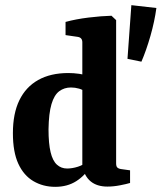

<svg xmlns="http://www.w3.org/2000/svg" viewBox="-20 -716 626 744"><path d="M194 8Q147 8 109.5 -14Q72 -36 51 -81.5Q30 -127 30 -200Q30 -276 55 -327.5Q80 -379 128 -406Q176 -433 245 -433Q265 -433 286.5 -430Q308 -427 320 -422L310 -360Q302 -368 286.5 -372.5Q271 -377 255 -377Q229 -377 209.5 -362.5Q190 -348 179.5 -312.5Q169 -277 168 -215Q168 -160 176 -126.5Q184 -93 200.5 -78Q217 -63 240 -63Q260 -63 282 -70Q304 -77 317 -90L331 -72Q310 -36 275.5 -14Q241 8 194 8ZM430 -638V-83Q430 -71 435 -66.5Q440 -62 448 -61L484 -56V-7Q471 -3 445.5 2Q420 7 396 7Q356 7 331.5 -13Q307 -33 299 -73V-552Q299 -570 282 -573L234 -580V-631Q274 -642 323.5 -648Q373 -654 412 -655ZM474 -488 489 -696 586 -685Q579 -633 563 -577Q547 -521 528 -477Z"/></svg>

Font: Rasa
Style: Bold
Weight: 700
Designer: Anna Giedrys (Yrsa+Rasa design), David Brezina (Yrsa art-direction, Rasa art-direction, design)
Foundry: Rosetta Type Foundry
Version: Version 2.004